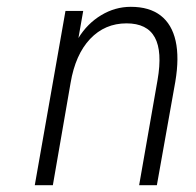

<svg xmlns="http://www.w3.org/2000/svg" viewBox="-20 -543 576 563"><path d="M82 0 172 -511H224L210 -431.5Q236 -474 276.8 -498.5Q317.5 -523 363.5 -523Q418 -523 451 -497.5Q484 -472 495 -423Q506 -374 494 -303L440 0H388L442 -308.5Q456.5 -392 434 -433.2Q411.5 -474.5 351 -474.5Q287.5 -474.5 244.2 -428.8Q201 -383 187 -300L135 0Z"/></svg>

Font: Overpass ExtraLight
Style: Italic
Weight: 250
Italic angle: -10°
Designer: Delve Withrington, Dave Bailey, Thomas Jockin
Foundry: Delve Fonts LLC
Version: Version 4.000